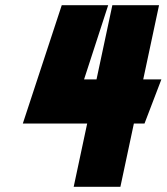

<svg xmlns="http://www.w3.org/2000/svg" viewBox="-20 -720 642 740"><path d="M264 0H444L496 -244H537L602 -414H532L593 -700H413L352 -414H304L397 -700H218L68 -244H316Z"/></svg>

Font: Advent Pro Black
Style: Italic
Weight: 900
Italic angle: -12°
Version: Version 3.000